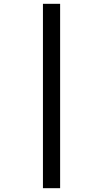

<svg xmlns="http://www.w3.org/2000/svg" viewBox="-20 -843 540 1006"><path d="M205 143V-823H295V143Z"/></svg>

Font: Iosevka Fixed Medium
Style: Regular
Weight: 500
Monospace: yes
Designer: Belleve Invis
Foundry: Belleve Invis
Version: Version 32.3.0